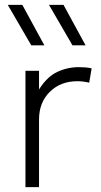

<svg xmlns="http://www.w3.org/2000/svg" viewBox="-20 -772 418 792"><path d="M85 0V-480H141V-403Q174 -455.5 216 -475.2Q258 -495 305 -495Q318 -495 331.8 -494Q345.5 -493 358 -490L348 -431Q335.5 -434 323.2 -435.5Q311 -437 299 -437Q230 -437 185.5 -393.2Q141 -349.5 141 -279V0ZM279 -585 182 -752H242L333 -585ZM109 -585 12 -752H72L163 -585Z"/></svg>

Font: Geologica Roman Thin
Style: Regular
Weight: 250
Designer: Sindre Bremnes, Frode Helland
Foundry: Monokrom Skriftforlag AS
Version: Version 1.010;gftools[0.9.28]